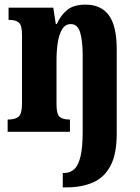

<svg xmlns="http://www.w3.org/2000/svg" viewBox="-20 -569 603 829"><path d="M251 240V178H256Q282 178 300 162Q318 146 327.5 107Q337 68 337 -1V-329Q337 -393 326 -429Q315 -465 286 -465Q262 -465 248.5 -443Q235 -421 229.5 -385.5Q224 -350 224 -309V-119Q224 -76 237.5 -64.5Q251 -53 279 -53H282V0H13V-53H17Q45 -53 60 -65Q75 -77 75 -122V-418Q75 -460 61.5 -471.5Q48 -483 21 -483H17V-536H210L221 -465H225Q242 -503 270 -526Q298 -549 350 -549Q416 -549 450 -503Q484 -457 484 -355V8Q484 97 456.5 148Q429 199 380 219.5Q331 240 268 240Z"/></svg>

Font: Noto Serif Ethiopic ExtraCondensed ExtraBold
Style: Regular
Weight: 800
Width: 2
Designer: Monotype Design Team
Foundry: Monotype Imaging Inc.
Version: Version 2.102; ttfautohint (v1.8.4.7-5d5b)